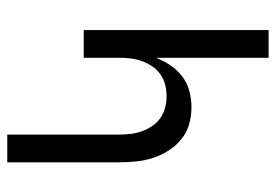

<svg xmlns="http://www.w3.org/2000/svg" viewBox="-138 -638 775 540"><g transform="rotate(-90 250.0 -367.5)"><path d="M358 0V-317Q350 -296 337 -276.5Q324 -257 305.5 -243Q287 -229 264.5 -223Q242 -217 219 -217Q195 -217 171.5 -223.5Q148 -230 129 -245.5Q110 -261 97 -281.5Q84 -302 76.5 -325Q69 -348 66.5 -372Q64 -396 64 -420V-735H142V-420Q142 -404 144 -387.5Q146 -371 151.5 -356Q157 -341 166 -327.5Q175 -314 188.5 -304.5Q202 -295 218 -291Q234 -287 250 -287Q266 -287 282 -291Q298 -295 311.5 -304.5Q325 -314 334 -327.5Q343 -341 348.5 -356Q354 -371 356 -387.5Q358 -404 358 -420V-520H436V0Z"/></g></svg>

Font: Iosevka Fixed
Style: Regular
Weight: 400
Monospace: yes
Designer: Belleve Invis
Foundry: Belleve Invis
Version: Version 33.2.4